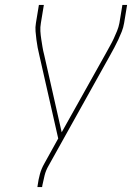

<svg xmlns="http://www.w3.org/2000/svg" viewBox="-20 -755 540 775"><path d="M131 0 132 -7Q135 -30 141 -52Q147 -74 159 -95L215 -196L139 -531Q135 -547 132 -563Q129 -579 127 -595Q125 -611 123.5 -628Q122 -645 125 -662L137 -735H157L145 -662Q142 -645 143 -629Q144 -613 146.5 -597Q149 -581 151.5 -565.5Q154 -550 158 -535L229 -221L407 -539Q415 -554 423.5 -569Q432 -584 439 -599Q446 -614 452.5 -630Q459 -646 462 -662L474 -735H493L481 -662Q478 -644 471.5 -627.5Q465 -611 457.5 -595Q450 -579 441.5 -563Q433 -547 424 -531L176 -86Q165 -67 160 -47Q155 -27 151 -7L150 0Z"/></svg>

Font: Iosevka Curly Thin Oblique
Style: Regular
Weight: 100
Italic angle: -9°
Monospace: yes
Designer: Belleve Invis
Foundry: Belleve Invis
Version: Version 11.1.0; ttfautohint (v1.8.3)